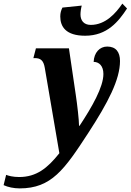

<svg xmlns="http://www.w3.org/2000/svg" viewBox="-168 -804 724 1064"><path d="M304 -606C426 -606 489 -685 536 -757L510 -784C474 -731 417 -666 335 -666C295 -666 278 -692 278 -724C278 -738 281 -759 285 -773L178 -762C170 -746 166 -731 166 -713C166 -657 196 -606 304 -606ZM-59 240C117 240 189 136 321 -67C431 -236 497 -363 497 -466C497 -516 474 -546 426 -546C384 -546 353 -512 351 -461C381 -461 405 -439 405 -394C405 -322 343 -213 273 -107H270C270 -138 260 -225 252 -278L214 -536H31L17 -482H25C57 -482 73 -469 80 -429L161 45C95 128 34 177 -62 177C-96 177 -122 170 -134 165L-148 222C-124 233 -92 240 -59 240Z"/></svg>

Font: Noto Serif Condensed Extra
Style: Italic
Weight: 800
Width: 3
Italic angle: -12°
Designer: Monotype Design Team
Foundry: Monotype Imaging Inc.
Version: Version 1.901